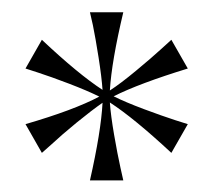

<svg xmlns="http://www.w3.org/2000/svg" viewBox="-20 -704 356 320"><path d="M293 -589.8Q211.9 -564.9 169.4 -543.5Q189 -533.7 219.7 -522.2Q250.5 -510.7 271.5 -503.9L293 -497.1L265.6 -449.2Q203.1 -507.3 163.1 -533.2Q164.6 -511.7 170.2 -479.2Q175.8 -446.8 180.7 -424.8L185.5 -403.3H129.9Q148.4 -484.9 150.9 -532.7Q133.3 -520.5 107.9 -499.8Q82.5 -479 66.4 -463.9L49.8 -449.2L22.5 -497.1Q103 -520.5 145.5 -543Q126 -552.7 95.2 -564.5Q64.5 -576.2 43.5 -583L22.5 -589.8L49.8 -637.7Q110.4 -580.6 150.9 -554.2Q149.4 -575.7 144.3 -608.2Q139.2 -640.6 134.8 -662.1L129.9 -683.6H185.5Q166 -601.6 163.1 -553.2Q181.2 -564.9 206.8 -586.2Q232.4 -607.4 249 -622.6L265.6 -637.7Z"/></svg>

Font: Buda
Style: light
Weight: 400
Version: Version 1.002